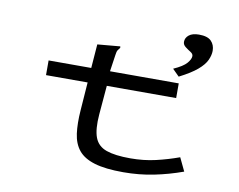

<svg xmlns="http://www.w3.org/2000/svg" viewBox="-78 -811 1156 927"><g transform="rotate(10 500.0 -347.0)"><path d="M132 -457H341L350 -574L451 -583L461 -584L462 -577Q456 -570 451.5 -563Q447 -556 445 -539L433 -457H770V-385H430L418 -243Q412 -169 427 -129.5Q442 -90 484.5 -75Q527 -60 602 -60Q668 -60 726 -73.5Q784 -87 839 -107L870 -42Q801 -17 729.5 -2.5Q658 12 580 12Q492 12 439 -4Q386 -20 360 -52Q334 -84 327.5 -133Q321 -182 326 -248L336 -385H132ZM764 -489 731 -522Q778 -543 795 -563Q812 -583 812 -598Q812 -609 799 -617Q786 -625 773 -635Q760 -645 760 -659Q760 -679 777 -692.5Q794 -706 826 -706Q868 -706 886 -687.5Q904 -669 904 -640Q904 -619 893 -594.5Q882 -570 851.5 -544Q821 -518 764 -489Z"/></g></svg>

Font: Inconsolata UltraExpanded
Style: Regular
Weight: 400
Width: 9
Monospace: yes
Designer: Raph Levien, Cyreal, Brenton Simpson
Foundry: Raph Levien, Cyreal, Google
Version: Version 3.000; ttfautohint (v1.8.2.53-6de2)